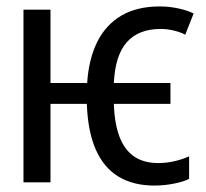

<svg xmlns="http://www.w3.org/2000/svg" viewBox="-20 -567 640 597"><path d="M460 10Q395 10 349 -17.5Q303 -45 278 -101.5Q253 -158 250 -244H137V0H53V-537H137V-309H251Q256 -384 282.5 -437Q309 -490 357.5 -518.5Q406 -547 477 -547Q507 -547 536 -540.5Q565 -534 582 -525L556 -459Q544 -466 522.5 -471.5Q501 -477 480 -477Q411 -477 374.5 -436Q338 -395 334 -309H510V-244H334Q336 -183 351.5 -142Q367 -101 397 -80.5Q427 -60 472 -60Q498 -60 523.5 -66Q549 -72 568 -81V-11Q554 -3 523 3.5Q492 10 460 10Z"/></svg>

Font: Noto Sans Mono
Style: Regular
Weight: 400
Designer: Monotype Design Team
Foundry: Monotype Imaging Inc.
Version: Version 2.014